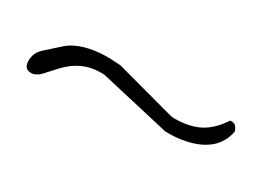

<svg xmlns="http://www.w3.org/2000/svg" viewBox="-23 -594 690 512"><g transform="rotate(30 322.0 -338.0)"><path d="M64 -260Q42 -260 42 -285Q42 -310 60 -326L101 -363Q141 -399 224 -399L260 -397L445 -347L454 -346Q501 -346 532 -362Q563 -378 588 -416Q600 -416 604.5 -411.5Q609 -407 613 -397Q600 -327 513 -309Q489 -304 466 -304H452L235 -354H223Q166 -354 122 -307L92 -274Q78 -260 64 -260Z"/></g></svg>

Font: Miltonian Tattoo
Style: Regular
Weight: 400
Designer: Pablo Impallari
Foundry: Pablo Impallari
Version: Version 1.008